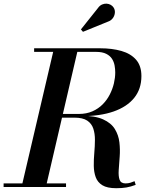

<svg xmlns="http://www.w3.org/2000/svg" viewBox="-58 -1011 824 1038"><path d="M58.5 0 234 -750H364.5L190 0ZM-38.5 0V-19.5H299V0ZM570.5 6.5Q521.5 6.5 495.5 -9.5Q469.5 -25.5 459.5 -53Q449.5 -80.5 449 -114.2Q448.5 -148 451.8 -184.2Q455 -220.5 455.2 -254.2Q455.5 -288 446.5 -315.5Q437.5 -343 413.5 -359Q389.5 -375 343.5 -375H249.5V-385.5H378.5Q455.5 -385.5 499.2 -365.8Q543 -346 563 -313.2Q583 -280.5 587.5 -241.5Q592 -202.5 589 -163.5Q586 -124.5 583.8 -91.8Q581.5 -59 588.5 -39.2Q595.5 -19.5 620.5 -19.5Q635 -19.5 646.5 -23Q658 -26.5 669.5 -31.5L675.5 -11.5Q648.5 -1.5 625.2 2.5Q602 6.5 570.5 6.5ZM249.5 -383V-395H368Q409.5 -395 441.8 -409.2Q474 -423.5 497.2 -447Q520.5 -470.5 535.5 -500Q550.5 -529.5 557.8 -560.2Q565 -591 565 -619Q565 -637.5 561.5 -657Q558 -676.5 547.5 -693Q537 -709.5 516.2 -720Q495.5 -730.5 461.5 -730.5H126.5V-750H482.5Q548 -750 598.5 -735.5Q649 -721 677.8 -688Q706.5 -655 706.5 -600Q706.5 -530 667.5 -481.8Q628.5 -433.5 556 -408.2Q483.5 -383 383 -383ZM390.5 -839 379.5 -852 471.5 -967.5Q481 -981 493.5 -986.5Q506 -992 518.2 -991.2Q530.5 -990.5 540.5 -984.8Q550.5 -979 556 -970.5Q564.5 -957.5 563 -941.5Q561.5 -925.5 551.5 -912.2Q541.5 -899 524.5 -893.5Z"/></svg>

Font: Bodoni Moda 11pt SemiBold
Style: Italic
Weight: 600
Italic angle: -13°
Designer: Owen Earl
Foundry: indestructible type
Version: Version 2.004